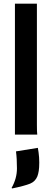

<svg xmlns="http://www.w3.org/2000/svg" viewBox="-20 -748 290 1067"><path d="M185.1 -54.7Q185.1 -12.7 187 0H63V-727.5H185.1ZM44.4 296.4Q74.2 243.7 74.2 188Q74.2 132.3 68.8 93.3L190.4 73.7L194.3 98.6Q198.2 126 198.2 155Q198.2 184.1 195.3 201.9Q192.4 219.7 187.5 232.4Q175.8 260.7 147.5 272.5Q116.2 285.2 47.4 299.3Z"/></svg>

Font: HammersmithOne
Style: Regular
Weight: 400
Designer: Nicole Fally
Foundry: Nicole Fally
Version: Version 1.003